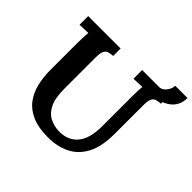

<svg xmlns="http://www.w3.org/2000/svg" viewBox="-187 -982 1203 1203"><g transform="rotate(45 414.5 -380.5)"><path d="M313 -634Q291 -633 275 -628Q259 -623 250.5 -605.5Q242 -588 242 -547V-272Q242 -189 265 -143.5Q288 -98 324.5 -80Q361 -62 401 -60Q484 -57 530 -110Q576 -163 576 -274V-536Q576 -563 577 -588Q578 -613 580 -626Q564 -625 539.5 -624.5Q515 -624 504 -623V-700H736V-634Q714 -633 698 -628Q682 -623 673.5 -605.5Q665 -588 665 -547V-297Q665 -182 628.5 -113.5Q592 -45 528.5 -14.5Q465 16 385 16Q301 16 245 -8Q189 -32 156.5 -75Q124 -118 110.5 -174Q97 -230 97 -294V-536Q97 -563 98.5 -588Q100 -613 101 -626Q85 -625 61 -624.5Q37 -624 26 -623V-700H313ZM639 -632V-697Q677 -697 698.5 -723Q720 -749 720 -777H829Q829 -708 777 -670Q725 -632 639 -632Z"/></g></svg>

Font: Lora
Style: Bold
Weight: 700
Designer: Olga Karpushina, Alexei Vanyashin (Cyrillic)
Foundry: Cyreal
Version: Version 3.006; ttfautohint (v1.8.4.7-5d5b);gftools[0.9.30]